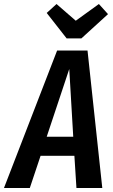

<svg xmlns="http://www.w3.org/2000/svg" viewBox="-59 -945 569 965"><path d="M350.1 -752H275.9L175.8 -879.9L225.1 -924.8L321.8 -840.8L438 -924.8L483.9 -874ZM228 -690.9H380.9L455.1 0H325.2L314.9 -162.1H145L90.8 0H-39.1ZM175.8 -257.8H309.1L289.1 -598.1Z"/></svg>

Font: Fira Sans Compressed Medium
Style: Italic
Weight: 500
Width: 3
Italic angle: -8°
Designer: Carrois Corporate & Edenspiekermann AG
Foundry: Carrois Corporate GbR & Edenspiekermann AG
Version: Version 4.203;PS 004.203;hotconv 1.0.88;makeotf.lib2.5.64775